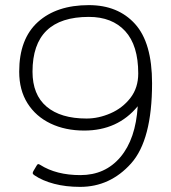

<svg xmlns="http://www.w3.org/2000/svg" viewBox="-20 -715 669 750"><path d="M115 -30Q109 -34 108 -37Q107 -40 110 -46L123 -68Q126 -74 130 -74Q132 -74 137 -71Q200 -31 294 -31Q391 -31 450.5 -101.5Q510 -172 518 -300Q440 -205 309 -205Q235 -205 177.5 -232.5Q120 -260 87.5 -311.5Q55 -363 55 -435Q55 -563 128 -629Q201 -695 327 -695Q441 -695 507.5 -621.5Q574 -548 574 -390Q574 -168 492 -76.5Q410 15 293 15Q237 15 191.5 3Q146 -9 115 -30ZM520 -428Q520 -538 469 -593.5Q418 -649 327 -649Q107 -649 107 -435Q107 -345 162 -298.5Q217 -252 318 -252Q365 -252 412 -272.5Q459 -293 489.5 -332.5Q520 -372 520 -428Z"/></svg>

Font: Mitr ExtraLight
Style: Regular
Weight: 275
Designer: Thanarat Vachiruckul
Foundry: Cadson Demak Co.,Ltd.
Version: Version 1.001